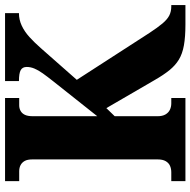

<svg xmlns="http://www.w3.org/2000/svg" viewBox="-17 -737 754 760"><g transform="rotate(-90 360.0 -357.0)"><path d="M23 0V-56H58Q72 -56 83.5 -61Q95 -66 102 -78Q109 -90 109 -110V-606Q109 -625 103 -636Q97 -647 86.5 -652.5Q76 -658 62 -658H23V-714H352V-658H323Q311 -658 301 -652.5Q291 -647 285.5 -635.5Q280 -624 280 -604V-349L418 -523Q437 -547 449.5 -564.5Q462 -582 468.5 -597.5Q475 -613 475 -628Q475 -645 462.5 -652Q450 -659 419 -659V-714H688V-659Q662 -659 638.5 -648Q615 -637 593.5 -617.5Q572 -598 550 -573L424 -430L610 -142Q631 -110 647 -91Q663 -72 678.5 -64Q694 -56 715 -56H720V0H643Q594 0 560.5 -6Q527 -12 504 -26Q481 -40 462 -63.5Q443 -87 423 -122L312 -313L280 -280V-110Q280 -91 287 -79Q294 -67 305.5 -61.5Q317 -56 331 -56H352V0Z"/></g></svg>

Font: Noto Serif Khmer SemiCondensed ExtraBold
Style: Regular
Weight: 800
Width: 4
Designer: Danh Hong and the Monotype Design Team
Foundry: Monotype Imaging Inc.
Version: Version 2.004